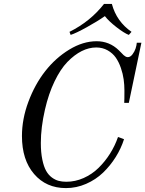

<svg xmlns="http://www.w3.org/2000/svg" viewBox="-20 -940 740 978"><path d="M700.2 -722.2 636.2 -416H612.8Q613.8 -429.2 613.8 -479Q613.8 -507.3 609.9 -535.6Q606 -564 595.7 -594Q585.4 -624 569.8 -646.5Q554.2 -668.9 528.3 -683.6Q502.4 -698.2 470.2 -698.2Q433.1 -698.2 396 -679.7Q358.9 -661.1 323.2 -624.3Q287.6 -587.4 257.6 -524.9Q227.5 -462.4 209 -381.8Q188 -290.5 188 -211.9Q188 -163.1 195.6 -127Q203.1 -90.8 215.1 -69.6Q227.1 -48.3 244.6 -35.6Q262.2 -22.9 279.5 -18.6Q296.9 -14.2 317.9 -14.2Q363.3 -14.2 406 -33.2Q448.7 -52.2 481.9 -84.7Q515.1 -117.2 540.5 -157.5Q565.9 -197.8 581.1 -242.2L611.8 -231Q596.7 -183.6 569.3 -139.9Q542 -96.2 504.9 -60.5Q467.8 -24.9 418.5 -3.4Q369.1 18.1 315.9 18.1Q215.3 18.1 153.6 -53.7Q91.8 -125.5 91.8 -247.1Q91.8 -334 124.8 -422.1Q157.7 -510.3 210.4 -577.6Q263.2 -645 333 -687.5Q402.8 -730 472.2 -730Q537.6 -730 585 -684.1Q589.8 -679.7 597.7 -671.4Q605.5 -663.1 609.4 -659.4Q613.3 -655.8 619.1 -652.3Q625 -648.9 630.9 -648.9Q644 -648.9 654.8 -663.1Q665.5 -677.2 670.7 -693.1Q675.8 -709 676.8 -722.2ZM339.8 -762.2 334 -777.8Q439.9 -830.6 509.8 -919.9H549.8Q573.7 -830.6 649.9 -777.8L636.2 -762.2Q612.8 -771 573.7 -801.3Q534.7 -831.5 514.2 -857.9Q476.6 -831.5 421.4 -801Q366.2 -770.5 339.8 -762.2Z"/></svg>

Font: Flanker Steampunk
Style: Italic
Weight: 400
Italic angle: -12°
Designer: Alexey Kryukov, Leonardo Di Lena
Foundry: Alexey Kryukov, Leonardo Di Lena
Version: 1.210